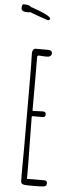

<svg xmlns="http://www.w3.org/2000/svg" viewBox="-65 -1026 432 1065"><g transform="rotate(5 151.5 -493.5)"><path d="M164.1 -916.5Q167.5 -916.5 171.6 -919.2Q175.8 -921.9 175.8 -924.8Q175.8 -933.1 156.7 -943.8Q140.1 -953.1 115.7 -962.9Q89.4 -973.1 76.2 -977.5Q71.3 -979 68.1 -980Q64.9 -981 64 -981.4Q55.2 -992.7 25.4 -992.7H19Q12.7 -988.3 12.7 -970.7Q12.7 -950.7 46.9 -950.7Q54.7 -950.7 63 -952.6Q66.9 -950.2 114.5 -933.3Q162.1 -916.5 164.1 -916.5ZM136.7 5.9H179.2Q217.8 5.9 228 2Q237.3 -1.5 237.3 -17.1Q237.3 -30.3 218.8 -30.3H210H167.5L125 -29.8V-66.9Q125 -133.8 123 -225.6Q121.1 -316.9 121.1 -374Q121.1 -378.9 125 -378.9H182.1Q190.4 -378.9 193.8 -382.6Q197.3 -386.2 197.3 -395.5Q197.3 -410.2 180.7 -410.2Q160.2 -410.2 126.5 -408.2H125.5H124.5Q122.6 -408.2 122.6 -410.2V-535.2V-620.1Q122.1 -657.7 122.1 -705.1Q122.1 -712.4 124.3 -714.6Q126.5 -716.8 133.8 -716.8L149.9 -715.8L166 -714.8Q178.2 -714.8 182.6 -715.3Q189.5 -715.8 195.8 -720.9Q202.1 -726.1 202.1 -733.9Q202.1 -747.6 191.9 -751Q187 -752.4 182.4 -752.7Q177.7 -752.9 171.4 -752.9H109.4Q101.1 -752.9 96.2 -745.1Q91.3 -737.3 91.3 -725.1Q93.3 -662.6 93.3 -613.8L94.2 -201.2L93.3 -55.2V-53.2Q93.3 -43 93.8 -34.7V-16.1Q93.8 -2.4 103.5 1.7Q113.3 5.9 136.7 5.9Z"/></g></svg>

Font: Amatica SC
Style: Regular
Weight: 400
Designer: Vernon Adams, Ben Nathan
Foundry: newtypography
Version: Version 2.001